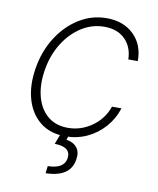

<svg xmlns="http://www.w3.org/2000/svg" viewBox="-84 -620 722 878"><g transform="rotate(10 277.0 -180.5)"><path d="M247.5 11.4Q176.8 11.4 130.3 -25.6Q83.8 -62.5 65.2 -126.4Q46.5 -190.3 59.7 -271Q72.8 -352.3 113.3 -416.2Q153.8 -480.1 212.9 -516.9Q272 -553.6 340.9 -553.6Q419.4 -553.6 467.2 -506.9Q514.9 -460.2 514.2 -384.9H470.2Q469.1 -441.8 433.8 -477.5Q398.4 -513.1 337 -513.1Q280.5 -513.1 231.5 -482.1Q182.5 -451 148.4 -396.7Q114.3 -342.3 102.6 -271.7Q91.3 -202.4 105.6 -147.4Q120 -92.3 157.3 -60.5Q194.6 -28.8 251.8 -28.8Q312.1 -28.8 362.9 -64.5Q413.7 -100.1 434.3 -159.1H478.3Q462 -108.3 427.7 -69.8Q393.5 -31.2 347.1 -9.9Q300.8 11.4 247.5 11.4ZM227.3 -2.8H265.6L255.3 25.6Q288.4 30.9 304.9 51.7Q321.4 72.4 315.3 108.3Q301.5 191.1 187.9 193.2L192.1 159.4Q267 158.4 275.2 109.4Q283.4 54.7 206 53.6Z"/></g></svg>

Font: Inter Extra Light  BETA
Style: Italic
Weight: 200
Italic angle: 9.39999°
Designer: Rasmus Andersson
Foundry: rsms
Version: Version 3.011;git-f93a4a705